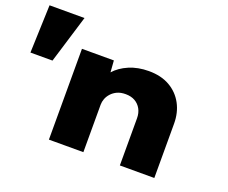

<svg xmlns="http://www.w3.org/2000/svg" viewBox="-181 -882 1264 1063"><g transform="rotate(20 451.0 -350.0)"><path d="M-67 -418 -57 -700H149L63 -418ZM194 0V-535H382L392 -398L342 -384Q354 -429 386 -465.5Q418 -502 469.5 -524Q521 -546 585 -546Q658 -546 709 -516.5Q760 -487 787.5 -436Q815 -385 815 -320V0H612V-278Q612 -309 599 -332.5Q586 -356 563 -369Q540 -382 508 -382Q479 -382 458.5 -372.5Q438 -363 424 -347.5Q410 -332 403.5 -314.5Q397 -297 397 -280V0H296Q248 0 222.5 0Q197 0 194 0Z"/></g></svg>

Font: Lexend Peta Black
Style: Regular
Weight: 900
Version: Version 1.007